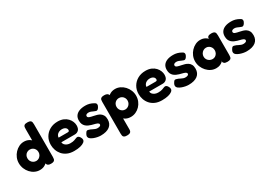

<svg xmlns="http://www.w3.org/2000/svg" viewBox="16 -1715 4097 2928"><g transform="rotate(-30 2064.0 -251.0)"><path d="M255 8Q210 8 168.5 -11.5Q127 -31 95 -66Q63 -101 44.5 -146.5Q26 -192 26 -243Q26 -292 44.5 -336.5Q63 -381 95.5 -415.5Q128 -450 169 -470Q210 -490 255 -490Q303 -490 339.5 -470.5Q376 -451 401 -417Q426 -383 438.5 -338Q451 -293 452 -244Q453 -193 440.5 -148Q428 -103 403 -68Q378 -33 341.5 -12.5Q305 8 255 8ZM275 -140Q302 -140 323.5 -153.5Q345 -167 358.5 -190Q372 -213 372 -241Q372 -270 359 -292.5Q346 -315 324 -328Q302 -341 274 -341Q247 -341 224.5 -328Q202 -315 189.5 -292.5Q177 -270 177 -241Q177 -213 190 -190Q203 -167 226 -153.5Q249 -140 275 -140ZM450 9Q416 9 399 -2Q382 -13 377 -36V-642Q377 -661 379.5 -678.5Q382 -696 397 -707Q412 -718 449 -718Q486 -718 501.5 -707.5Q517 -697 520.5 -680Q524 -663 524 -643V-67Q524 -48 520.5 -30.5Q517 -13 501.5 -2Q486 9 450 9Z M854 18Q784 18 733.5 -5Q683 -28 651 -65.5Q619 -103 603.5 -149Q588 -195 588 -241Q588 -316 622 -374Q656 -432 716 -465.5Q776 -499 854 -499Q912 -499 954.5 -480.5Q997 -462 1024.5 -432.5Q1052 -403 1065.5 -369Q1079 -335 1079 -304Q1079 -249 1052.5 -222.5Q1026 -196 985 -196H747Q749 -170 765.5 -152Q782 -134 807 -124Q832 -114 860 -114Q884 -114 902 -116.5Q920 -119 933 -123.5Q946 -128 957 -132.5Q968 -137 976.5 -140Q985 -143 993 -144Q1008 -145 1020.5 -135.5Q1033 -126 1043 -107Q1050 -96 1052.5 -86Q1055 -76 1055 -66Q1055 -42 1030.5 -23Q1006 -4 961.5 7Q917 18 854 18ZM747 -278H905Q921 -278 928.5 -283.5Q936 -289 936 -305Q936 -323 925 -336.5Q914 -350 895.5 -357.5Q877 -365 853 -365Q822 -365 798 -353Q774 -341 760.5 -321Q747 -301 747 -278Z M1323 17Q1296 17 1264.5 11Q1233 5 1203 -6.5Q1173 -18 1153 -33.5Q1133 -49 1130 -69Q1128 -79 1130.5 -90.5Q1133 -102 1140 -114.5Q1147 -127 1157 -141Q1165 -152 1175 -155Q1185 -158 1198 -154Q1214 -151 1230.5 -143.5Q1247 -136 1263.5 -127.5Q1280 -119 1298 -112.5Q1316 -106 1335 -106Q1363 -106 1378.5 -114.5Q1394 -123 1394 -138Q1394 -149 1387.5 -156Q1381 -163 1369.5 -168.5Q1358 -174 1343 -178Q1328 -182 1310.5 -186.5Q1293 -191 1275 -196Q1250 -203 1227 -214Q1204 -225 1185 -242.5Q1166 -260 1155 -285.5Q1144 -311 1144 -348Q1144 -397 1167 -430Q1190 -463 1234 -480.5Q1278 -498 1341 -498Q1359 -498 1377 -496Q1395 -494 1412.5 -489Q1430 -484 1447 -477Q1464 -470 1481 -460Q1511 -446 1512 -422Q1513 -398 1495 -373Q1484 -356 1472 -348.5Q1460 -341 1447 -344Q1431 -348 1412.5 -357Q1394 -366 1373.5 -374Q1353 -382 1333 -382Q1316 -382 1304 -377.5Q1292 -373 1286 -365.5Q1280 -358 1280 -348Q1280 -335 1287.5 -327.5Q1295 -320 1308 -315Q1321 -310 1338 -306Q1355 -302 1375 -298Q1402 -293 1430.5 -284.5Q1459 -276 1482.5 -260Q1506 -244 1520.5 -217Q1535 -190 1535 -146Q1535 -67 1480 -25Q1425 17 1323 17Z M1863 0Q1814 0 1776.5 -19.5Q1739 -39 1714.5 -72.5Q1690 -106 1677.5 -150Q1665 -194 1666 -245Q1666 -294 1679 -338.5Q1692 -383 1716.5 -417.5Q1741 -452 1777.5 -471.5Q1814 -491 1863 -491Q1907 -491 1948.5 -471Q1990 -451 2022 -416.5Q2054 -382 2072.5 -337Q2091 -292 2091 -242Q2091 -192 2072.5 -147.5Q2054 -103 2022 -70Q1990 -37 1949 -18.5Q1908 0 1863 0ZM1670 216Q1634 216 1618.5 205.5Q1603 195 1599.5 178.5Q1596 162 1596 143V-416Q1596 -436 1599 -452.5Q1602 -469 1617.5 -480Q1633 -491 1669 -491Q1700 -491 1718.5 -482Q1737 -473 1745 -454V142Q1746 161 1742 178Q1738 195 1722.5 205.5Q1707 216 1670 216ZM1842 -141Q1870 -141 1892 -154.5Q1914 -168 1927.5 -191Q1941 -214 1941 -242Q1941 -271 1928 -293.5Q1915 -316 1893 -329Q1871 -342 1843 -342Q1816 -342 1793.5 -328.5Q1771 -315 1758.5 -292.5Q1746 -270 1746 -242Q1746 -214 1759 -191Q1772 -168 1794 -154.5Q1816 -141 1842 -141Z M2401 18Q2331 18 2280.5 -5Q2230 -28 2198 -65.5Q2166 -103 2150.5 -149Q2135 -195 2135 -241Q2135 -316 2169 -374Q2203 -432 2263 -465.5Q2323 -499 2401 -499Q2459 -499 2501.5 -480.5Q2544 -462 2571.5 -432.5Q2599 -403 2612.5 -369Q2626 -335 2626 -304Q2626 -249 2599.5 -222.5Q2573 -196 2532 -196H2294Q2296 -170 2312.5 -152Q2329 -134 2354 -124Q2379 -114 2407 -114Q2431 -114 2449 -116.5Q2467 -119 2480 -123.5Q2493 -128 2504 -132.5Q2515 -137 2523.5 -140Q2532 -143 2540 -144Q2555 -145 2567.5 -135.5Q2580 -126 2590 -107Q2597 -96 2599.5 -86Q2602 -76 2602 -66Q2602 -42 2577.5 -23Q2553 -4 2508.5 7Q2464 18 2401 18ZM2294 -278H2452Q2468 -278 2475.5 -283.5Q2483 -289 2483 -305Q2483 -323 2472 -336.5Q2461 -350 2442.5 -357.5Q2424 -365 2400 -365Q2369 -365 2345 -353Q2321 -341 2307.5 -321Q2294 -301 2294 -278Z M2870 17Q2843 17 2811.5 11Q2780 5 2750 -6.5Q2720 -18 2700 -33.5Q2680 -49 2677 -69Q2675 -79 2677.5 -90.5Q2680 -102 2687 -114.5Q2694 -127 2704 -141Q2712 -152 2722 -155Q2732 -158 2745 -154Q2761 -151 2777.5 -143.5Q2794 -136 2810.5 -127.5Q2827 -119 2845 -112.5Q2863 -106 2882 -106Q2910 -106 2925.5 -114.5Q2941 -123 2941 -138Q2941 -149 2934.5 -156Q2928 -163 2916.5 -168.5Q2905 -174 2890 -178Q2875 -182 2857.5 -186.5Q2840 -191 2822 -196Q2797 -203 2774 -214Q2751 -225 2732 -242.5Q2713 -260 2702 -285.5Q2691 -311 2691 -348Q2691 -397 2714 -430Q2737 -463 2781 -480.5Q2825 -498 2888 -498Q2906 -498 2924 -496Q2942 -494 2959.5 -489Q2977 -484 2994 -477Q3011 -470 3028 -460Q3058 -446 3059 -422Q3060 -398 3042 -373Q3031 -356 3019 -348.5Q3007 -341 2994 -344Q2978 -348 2959.5 -357Q2941 -366 2920.5 -374Q2900 -382 2880 -382Q2863 -382 2851 -377.5Q2839 -373 2833 -365.5Q2827 -358 2827 -348Q2827 -335 2834.5 -327.5Q2842 -320 2855 -315Q2868 -310 2885 -306Q2902 -302 2922 -298Q2949 -293 2977.5 -284.5Q3006 -276 3029.5 -260Q3053 -244 3067.5 -217Q3082 -190 3082 -146Q3082 -67 3027 -25Q2972 17 2870 17Z M3556 8Q3519 8 3501.5 -5Q3484 -18 3484 -37L3494 -54Q3488 -44 3471 -29.5Q3454 -15 3427 -3.5Q3400 8 3360 8Q3314 8 3272.5 -12Q3231 -32 3199 -67.5Q3167 -103 3148.5 -148Q3130 -193 3130 -243Q3130 -292 3148.5 -336.5Q3167 -381 3199.5 -415.5Q3232 -450 3273 -470Q3314 -490 3360 -490Q3397 -490 3423 -479.5Q3449 -469 3466.5 -455Q3484 -441 3493 -428L3485 -442Q3484 -466 3501.5 -478.5Q3519 -491 3557 -491Q3593 -491 3608.5 -480Q3624 -469 3627.5 -451Q3631 -433 3631 -413V-68Q3631 -49 3627.5 -31Q3624 -13 3608.5 -2.5Q3593 8 3556 8ZM3382 -141Q3408 -141 3429.5 -154.5Q3451 -168 3463.5 -191Q3476 -214 3476 -242Q3476 -271 3463 -293.5Q3450 -316 3428 -329.5Q3406 -343 3380 -343Q3351 -343 3328.5 -329Q3306 -315 3292.5 -292Q3279 -269 3279 -240Q3279 -213 3292.5 -190.5Q3306 -168 3329.5 -154.5Q3353 -141 3382 -141Z M3891 17Q3864 17 3832.5 11Q3801 5 3771 -6.5Q3741 -18 3721 -33.5Q3701 -49 3698 -69Q3696 -79 3698.5 -90.5Q3701 -102 3708 -114.5Q3715 -127 3725 -141Q3733 -152 3743 -155Q3753 -158 3766 -154Q3782 -151 3798.5 -143.5Q3815 -136 3831.5 -127.5Q3848 -119 3866 -112.5Q3884 -106 3903 -106Q3931 -106 3946.5 -114.5Q3962 -123 3962 -138Q3962 -149 3955.5 -156Q3949 -163 3937.5 -168.5Q3926 -174 3911 -178Q3896 -182 3878.5 -186.5Q3861 -191 3843 -196Q3818 -203 3795 -214Q3772 -225 3753 -242.5Q3734 -260 3723 -285.5Q3712 -311 3712 -348Q3712 -397 3735 -430Q3758 -463 3802 -480.5Q3846 -498 3909 -498Q3927 -498 3945 -496Q3963 -494 3980.5 -489Q3998 -484 4015 -477Q4032 -470 4049 -460Q4079 -446 4080 -422Q4081 -398 4063 -373Q4052 -356 4040 -348.5Q4028 -341 4015 -344Q3999 -348 3980.5 -357Q3962 -366 3941.5 -374Q3921 -382 3901 -382Q3884 -382 3872 -377.5Q3860 -373 3854 -365.5Q3848 -358 3848 -348Q3848 -335 3855.5 -327.5Q3863 -320 3876 -315Q3889 -310 3906 -306Q3923 -302 3943 -298Q3970 -293 3998.5 -284.5Q4027 -276 4050.5 -260Q4074 -244 4088.5 -217Q4103 -190 4103 -146Q4103 -67 4048 -25Q3993 17 3891 17Z"/></g></svg>

Font: Fredoka SemiBold
Style: Regular
Weight: 600
Designer: Ben Nathan
Foundry: Milena B. Brandão, Ben Nathan
Version: Version 2.001